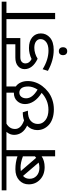

<svg xmlns="http://www.w3.org/2000/svg" viewBox="710 -1412 833 2323"><g transform="rotate(-90 1126.5 -250.5)"><path d="M396.9 0V-163.3Q343.8 -126.9 266.4 -126.9Q173.9 -126.9 115.8 -182Q57.6 -237.1 57.6 -319.5Q57.6 -389.3 107.4 -435Q157.2 -480.8 240.6 -480.8Q324.1 -480.8 396.9 -455.5V-589H-15.2V-646.6H608.2V-589H471.7V0ZM259.4 -418.6Q239.6 -418.6 218.4 -415.1L378.7 -229.5Q388.8 -237.1 396.9 -245.2V-389.8Q319.5 -418.6 259.4 -418.6ZM258.3 -190.1Q292.2 -190.1 321 -199.7L159.3 -388.3Q124.9 -358.9 124.9 -308.1Q124.9 -257.3 161.5 -223.7Q198.2 -190.1 258.3 -190.1Z M776 -76.8Q713.9 -135 713.9 -217.4Q713.9 -250.3 727.5 -282.4Q741.2 -314.5 768.5 -338.7Q711.3 -365.5 683.8 -406.2Q656.2 -446.9 656.2 -496.7Q656.2 -546.5 692.6 -589H577.9V-646.6H1378.2V-589H1241.7V-475.7Q1272.5 -455 1289.9 -416.8Q1307.4 -378.7 1307.4 -331.6Q1307.4 -284.6 1292 -239.9Q1276.5 -195.1 1246.5 -155.2Q1216.4 -115.3 1175.7 -83.7Q1135 -52.1 1080.1 -33.6Q1025.3 -15.2 964.4 -15.2Q903.4 -15.2 854.7 -31.9Q805.9 -48.5 776 -76.8ZM959 -80.9Q1020.2 -80.9 1072.5 -103.1Q1124.9 -125.4 1164.3 -163.3Q1098.1 -204.2 1063.4 -256.3Q1028.8 -308.4 1028.8 -364.3Q1028.8 -420.1 1065.5 -459.6Q1102.1 -499 1162.8 -499H1166.8V-589H792.2Q727.5 -551.6 727.5 -484.8Q727.5 -413.5 831.1 -376.1Q873.6 -391.3 926.7 -391.3H929.2L948.9 -329.6H945.4Q864.5 -329.6 826.3 -295.8Q788.2 -261.9 788.2 -207.8Q788.2 -153.7 834.4 -117.3Q880.7 -80.9 959 -80.9ZM1098.6 -350.4Q1098.6 -274.5 1204.2 -212.3Q1241.7 -271 1241.7 -325.6Q1241.7 -380.2 1221.2 -406.5Q1200.7 -432.8 1168.1 -432.8Q1135.5 -432.8 1117 -409.3Q1098.6 -385.7 1098.6 -350.4Z M1683.5 -17.2Q1557.1 -17.2 1430.7 -87.5L1450.5 -151.2Q1565.2 -80.4 1676.4 -80.4Q1742.7 -80.4 1778.8 -107.9Q1815 -135.5 1815 -176.9Q1815 -210.3 1786.9 -231Q1758.8 -251.8 1709.8 -251.8Q1675.4 -251.8 1640.5 -240.9Q1605.7 -230 1579.9 -212.8H1575.3Q1513.7 -242.2 1482.6 -282.1Q1451.5 -322 1451.5 -369.6Q1451.5 -417.1 1487.9 -449.2Q1524.3 -481.3 1592 -481.3H1752.8V-589H1352.9V-646.6H1967.6V-589H1827.6V-421.1H1596.1Q1559.2 -421.1 1539.9 -403.9Q1520.7 -386.8 1520.7 -358.9Q1520.7 -311.4 1573.8 -285.1Q1639 -316.5 1707.3 -316.5Q1789.2 -316.5 1836.5 -277Q1883.7 -237.6 1883.7 -172.1Q1883.7 -106.7 1832.2 -61.9Q1780.6 -17.2 1683.5 -17.2ZM1633 132Q1620.3 117.8 1620.3 95.3Q1620.3 72.8 1633 58.9Q1645.6 45 1668.6 45Q1691.6 45 1704.2 58.9Q1716.9 72.8 1716.9 95.3Q1716.9 117.8 1704.2 132Q1691.6 146.1 1668.6 146.1Q1645.6 146.1 1633 132Z M2056.6 0V-589H1937.3V-646.6H2267.9V-589H2131.4V0Z"/></g></svg>

Font: Khula
Style: Regular
Weight: 400
Designer: Erin McLaughlin, Steve Matteson
Version: Version 1.000;PS 1.0;hotconv 1.0.72;makeotf.lib2.5.5900; ttf